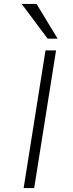

<svg xmlns="http://www.w3.org/2000/svg" viewBox="-20 -963 374 983"><path d="M101 0 213 -705H267L155 0ZM224 -765 91 -943H167L275 -765Z"/></svg>

Font: Nunito Sans 7pt Expanded ExtraLight
Style: Italic
Weight: 250
Width: 7
Italic angle: -9°
Designer: Vernon Adams
Foundry: Vernon Adams
Version: Version 3.101;gftools[0.9.27]